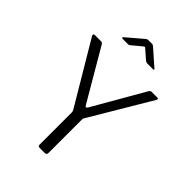

<svg xmlns="http://www.w3.org/2000/svg" viewBox="-270 -1078 1199 1199"><g transform="rotate(45 330.0 -478.0)"><path d="M607 -742Q613 -742 615 -738.5Q617 -735 614 -729L376 -328Q372 -323 371.5 -318Q371 -313 371 -301V-16Q371 0 353 0H310Q301 0 298 -3.5Q295 -7 295 -13V-294Q295 -303 293.5 -307.5Q292 -312 289 -318L46 -727Q43 -734 45.5 -738Q48 -742 56 -742H108Q116 -742 119.5 -739.5Q123 -737 127 -731L323 -396Q329 -384 334.5 -384Q340 -384 346 -394L540 -731Q545 -738 548 -740Q551 -742 559 -742H607ZM394 -855 338 -904Q331 -911 328.5 -911Q326 -911 317 -904L258 -855Q252 -850 249.5 -849Q247 -848 241 -848H194Q188 -848 187.5 -851.5Q187 -855 191 -859L293 -946Q298 -950 302.5 -953Q307 -956 315 -956H346Q353 -956 356.5 -952.5Q360 -949 364 -947L464 -859Q477 -848 463 -848H411Q407 -848 403 -849.5Q399 -851 394 -855Z"/></g></svg>

Font: Libre Franklin Light
Style: Regular
Weight: 300
Designer: Pablo Impallari, Rodrigo Fuenzalida, Nhung Nguyen
Foundry: Impallari Type
Version: Version 3.000